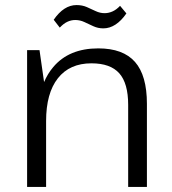

<svg xmlns="http://www.w3.org/2000/svg" viewBox="-20 -738 678 758"><path d="M486 -324Q486 -409 451 -448.5Q416 -488 341 -488Q255 -488 208.5 -429Q162 -370 162 -260V0H87V-540H136L154 -414Q168 -447 190 -473Q252 -547 368 -547Q466 -547 513 -493.5Q560 -440 560 -328V0H486ZM192 -660Q212 -689 234.5 -703.5Q257 -718 282 -718Q305 -718 323 -710Q341 -702 358 -694Q375 -686 393 -686Q409 -686 424.5 -693Q440 -700 454 -715L479 -685Q459 -656 436 -641Q413 -626 388 -626Q367 -626 348.5 -634.5Q330 -643 313 -651Q296 -659 277 -659Q261 -659 246 -652Q231 -645 216 -629Z"/></svg>

Font: Pathway Extreme 8pt Thin 12pt Light
Style: Regular
Weight: 300
Version: Version 1.001;gftools[0.9.26]